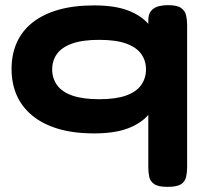

<svg xmlns="http://www.w3.org/2000/svg" viewBox="-20 -511 790 747"><path d="M346 8Q266 8 206 -10Q146 -28 105.5 -61.5Q65 -95 45 -140.5Q25 -186 25 -243Q25 -299 45 -344.5Q65 -390 105.5 -422.5Q146 -455 206 -472.5Q266 -490 346 -490Q426 -490 477.5 -470.5Q529 -451 558 -417Q587 -383 598.5 -339.5Q610 -296 610 -247Q610 -193 598.5 -146Q587 -99 558 -65Q529 -31 477.5 -11.5Q426 8 346 8ZM366 -125Q431 -125 471 -139.5Q511 -154 529.5 -180.5Q548 -207 548 -241Q548 -275 529.5 -301Q511 -327 471 -341.5Q431 -356 366 -356Q301 -356 260.5 -341.5Q220 -327 201.5 -301Q183 -275 183 -241Q183 -207 201.5 -180.5Q220 -154 260.5 -139.5Q301 -125 366 -125ZM632 216Q595 216 579.5 205Q564 194 560.5 176.5Q557 159 557 140V-432Q557 -457 569 -470Q581 -483 598.5 -487Q616 -491 633 -491Q669 -491 684.5 -480Q700 -469 704 -451.5Q708 -434 708 -415V141Q708 160 704 177.5Q700 195 684.5 205.5Q669 216 632 216Z"/></svg>

Font: Fredoka Expanded SemiBold
Style: Regular
Weight: 600
Width: 7
Designer: Ben Nathan
Foundry: Milena B. Brandão, Ben Nathan
Version: Version 2.001